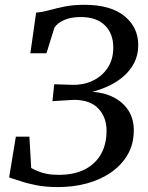

<svg xmlns="http://www.w3.org/2000/svg" viewBox="-20 -771 617 800"><path d="M222 8.5Q171 8.5 131.5 0.8Q92 -7 63.8 -16.8Q35.5 -26.5 18 -31.5L46 -201.5H102.5L110 -71Q122 -64.5 137.5 -57.8Q153 -51 174.5 -46.8Q196 -42.5 225 -42.5Q288.5 -42.5 333 -65Q377.5 -87.5 400.8 -128.8Q424 -170 424 -226.5Q424 -282 390 -318.5Q356 -355 287 -355L198.5 -349.5L206 -420L280.5 -417.5Q326 -416 365 -434Q404 -452 428 -487.2Q452 -522.5 452 -573Q452 -631 417 -665.5Q382 -700 316.5 -700Q276 -700 248 -687.8Q220 -675.5 207 -656.5L173.5 -549H106.5L130.5 -718.5Q156.5 -720.5 185.2 -728.5Q214 -736.5 249.8 -743.8Q285.5 -751 332 -751Q440.5 -751 498.2 -704.2Q556 -657.5 556 -583Q556 -542 539.5 -509.8Q523 -477.5 495.5 -453.5Q468 -429.5 434 -413.5Q400 -397.5 365 -388.5Q416.5 -385 455.2 -364.5Q494 -344 515.8 -309.5Q537.5 -275 537.5 -228.5Q537.5 -172 512.8 -128.2Q488 -84.5 444.2 -53.8Q400.5 -23 343.5 -7.2Q286.5 8.5 222 8.5Z"/></svg>

Font: Merriweather 20pt
Style: Italic
Weight: 400
Italic angle: -7.8°
Version: Version 2.101